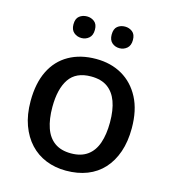

<svg xmlns="http://www.w3.org/2000/svg" viewBox="-111 -827 830 927"><g transform="rotate(15 304.5 -363.0)"><path d="M558 -270Q558 -203 540 -151Q522 -99 489 -63Q456 -27 409 -8.5Q362 10 303 10Q249 10 203 -8.5Q157 -27 123.5 -63Q90 -99 71 -151Q52 -203 52 -271Q52 -360 82.5 -422Q113 -484 170.5 -516.5Q228 -549 306 -549Q380 -549 436.5 -516.5Q493 -484 525.5 -422Q558 -360 558 -270ZM161 -270Q161 -210 176 -166.5Q191 -123 223 -100Q255 -77 305 -77Q355 -77 387 -100Q419 -123 434 -166.5Q449 -210 449 -270Q449 -332 433.5 -374Q418 -416 386.5 -438.5Q355 -461 304 -461Q229 -461 195 -411Q161 -361 161 -270ZM156 -682Q156 -711 172 -723.5Q188 -736 210 -736Q231 -736 247 -723.5Q263 -711 263 -683Q263 -655 247 -641.5Q231 -628 210 -628Q188 -628 172 -641.5Q156 -655 156 -682ZM347 -682Q347 -711 362.5 -723.5Q378 -736 400 -736Q421 -736 437 -723.5Q453 -711 453 -683Q453 -655 437 -641.5Q421 -628 400 -628Q378 -628 362.5 -641.5Q347 -655 347 -682Z"/></g></svg>

Font: Noto Sans Armenian Medium
Style: Regular
Weight: 500
Designer: Monotype Design Team
Foundry: Monotype Imaging Inc.
Version: Version 2.007